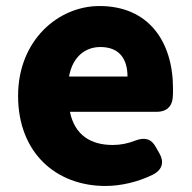

<svg xmlns="http://www.w3.org/2000/svg" viewBox="-20 -563 636 637"><path d="M330 54C380 54 438 41 488 16C519 0 525 -26 509 -54L497 -75C482 -103 460 -108 430 -97C405 -87 380 -82 354 -82C282 -82 228 -114 212 -192H500C530 -192 550 -207 553 -238C554 -248 554 -258 554 -269C554 -424 474 -543 310 -543C173 -543 40 -429 40 -245C40 -56 166 54 330 54ZM209 -309C221 -376 264 -407 313 -407C378 -407 403 -365 403 -309Z"/></svg>

Font: コーポレート・ロゴ（ラウンド）ver3 Bold
Style: Regular
Weight: 700
Designer: [KANA_main] LOGOTYPE.JP [Source Han Sans] Ryoko NISHIZUKA 西塚涼子 (kana, bopomofo & ideographs); Paul D. Hunt (Latin, Greek
Version: Version 12.001;FEAKit 1.0